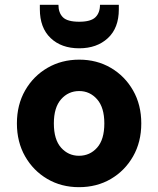

<svg xmlns="http://www.w3.org/2000/svg" viewBox="-20 -763 655 795"><path d="M307 12Q234 12 176 -22Q118 -56 84 -115.5Q50 -175 50 -252Q50 -329 84 -388.5Q118 -448 176.5 -482Q235 -516 308 -516Q381 -516 439 -482Q497 -448 531 -388.5Q565 -329 565 -252Q565 -175 531 -115.5Q497 -56 439 -22Q381 12 307 12ZM307 -118Q352 -118 382 -151.5Q412 -185 412 -252Q412 -318 382 -352Q352 -386 308 -386Q263 -386 233 -352Q203 -318 203 -252Q203 -185 233 -151.5Q263 -118 307 -118ZM308 -563Q234 -563 189.5 -605.5Q145 -648 145 -725V-743H222Q222 -710 240.5 -691.5Q259 -673 308 -673Q356 -673 375 -691.5Q394 -710 394 -743H472V-724Q472 -647 426.5 -605Q381 -563 308 -563Z"/></svg>

Font: DM Sans Black
Style: Regular
Weight: 900
Designer: Colophon Foundry, Jonny Pinhorn
Foundry: Colophon Foundry
Version: Version 4.004; ttfautohint (v1.8.4.7-5d5b)